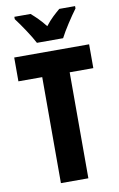

<svg xmlns="http://www.w3.org/2000/svg" viewBox="-101 -986 645 1040"><g transform="rotate(-10 222.0 -465.5)"><path d="M151 -771H295C315 -811 360 -879 389 -918V-931H302C279 -911 250 -887 222 -850C195 -885 165 -913 144 -931H55V-918C83 -882 133 -807 151 -771ZM298 0V-583H428V-714H16V-583H147V0Z"/></g></svg>

Font: Noto Sans Sinhala UI ExtraCondensed ExtraBold
Style: Regular
Weight: 800
Width: 2
Designer: Jelle Bosma - Monotype Design Team
Foundry: Monotype Imaging Inc.
Version: Version 2.006